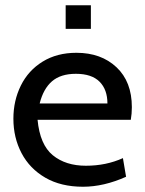

<svg xmlns="http://www.w3.org/2000/svg" viewBox="-20 -701 552 731"><path d="M31 -249Q31 -318 59.5 -375.5Q88 -433 142.5 -466.5Q197 -500 271 -500Q365 -500 423.5 -445Q482 -390 482 -293Q482 -268 478 -245H123Q132 -150 181 -110Q230 -70 307 -70Q384 -70 448 -99L460 -28Q375 10 296 10Q212 10 152.5 -24.5Q93 -59 62 -118Q31 -177 31 -249ZM389 -307Q389 -360 359 -390Q329 -420 269 -420Q211 -420 178 -391.5Q145 -363 131 -307ZM230 -681H326V-591H230Z"/></svg>

Font: Cabin
Style: Regular
Weight: 400
Designer: Pablo Impallari
Foundry: Pablo Impallari. http://www.impallari.com Igino Marini. http://www.ikern.com
Version: Version 2.001